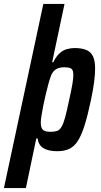

<svg xmlns="http://www.w3.org/2000/svg" viewBox="-66 -763 515 979"><path d="M-46 196 155 -743H263L200 -446H206Q220 -475 237.5 -491Q255 -507 275 -512.5Q295 -518 314 -518Q350 -518 373.5 -508.5Q397 -499 408 -476Q419 -453 419 -413Q419 -385 414 -345.5Q409 -306 398 -254Q382 -178 366.5 -127.5Q351 -77 332.5 -47Q314 -17 288.5 -4.5Q263 8 226 8Q181 8 155.5 -7.5Q130 -23 126 -57H119L66 196ZM191 -91Q211 -91 224 -95Q237 -99 247 -115Q257 -131 266 -164Q275 -197 287 -255Q298 -304 303 -334Q308 -364 308 -382Q308 -398 303 -406.5Q298 -415 287 -417.5Q276 -420 259 -420Q243 -420 230 -415Q217 -410 207 -399Q197 -388 191 -368Q186 -355 180 -332Q174 -309 167 -280.5Q160 -252 154.5 -224Q149 -196 145.5 -173Q142 -150 142 -138Q142 -111 153 -101Q164 -91 191 -91Z"/></svg>

Font: Saira Condensed SemiBold
Style: Italic
Weight: 600
Width: 3
Italic angle: -12°
Designer: Hector Gatti with collaboration of the Omnibus-Type team
Foundry: Omnibus-Type
Version: Version 1.101